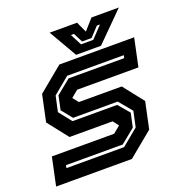

<svg xmlns="http://www.w3.org/2000/svg" viewBox="-127 -806 856 913"><g transform="rotate(-20 301.0 -349.0)"><path d="M2.5 0 32.5 -141.5H347.5L384.5 -172L384 -169.5L361 -199.5H143L62 -302.5L90.5 -437L215.5 -540H594L564 -398.5H254L217 -368L217.5 -371L241.5 -340.5H458.5L539.5 -237.5L511 -103L386 0ZM78.5 -65.5H370.5L454 -134.5L471 -213L416 -279.5H190L146.5 -333.5L161.5 -404L234 -463H515.5L518.5 -477H232L148.5 -408L131.5 -329.5L182 -265.5H408L456 -209L441 -138.5L368.5 -79.5H81.5ZM306 -556 224 -698H362.5L387.5 -644L435.5 -698H574L432 -556ZM345 -595H407L462 -653H446.5L402.5 -606H354.5L330.5 -653H315Z"/></g></svg>

Font: Tourney
Style: Bold Italic
Weight: 700
Italic angle: -12°
Version: Version 1.015